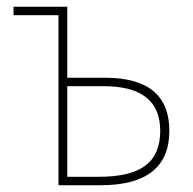

<svg xmlns="http://www.w3.org/2000/svg" viewBox="-20 -548 570 568"><path d="M153 0V-503H20V-528H179V-318H291Q481 -318 481 -161Q481 0 277 0ZM179 -25H273Q366 -25 410 -58Q454 -91 454 -161Q454 -293 287 -293H179Z"/></svg>

Font: Noto Sans Mono Condensed Thin
Style: Regular
Weight: 100
Width: 3
Designer: Monotype Design Team
Foundry: Monotype Imaging Inc.
Version: Version 2.014; ttfautohint (v1.8.4.7-5d5b)